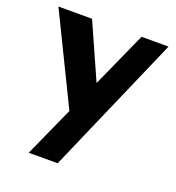

<svg xmlns="http://www.w3.org/2000/svg" viewBox="-120 -534 774 842"><g transform="rotate(20 267.0 -113.5)"><path d="M107 210 212 -23 10 -437H167L282 -179L398 -437H524L242 210Z"/></g></svg>

Font: Reem Kufi Ink
Style: Bold
Weight: 700
Designer: Khaled Hosny
Version: Version 1.002